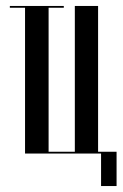

<svg xmlns="http://www.w3.org/2000/svg" viewBox="-20 -515 411 644"><path d="M64 -489H13V-495H194V-489H143V-6H231V-495H309V-6H371V109H319V0H64Z"/></svg>

Font: Moniqa SemBd Narrow Display
Style: Regular
Weight: 600
Width: 4
Designer: Rajesh Rajput
Foundry: Rajesh Rajput
Version: Version 1.000